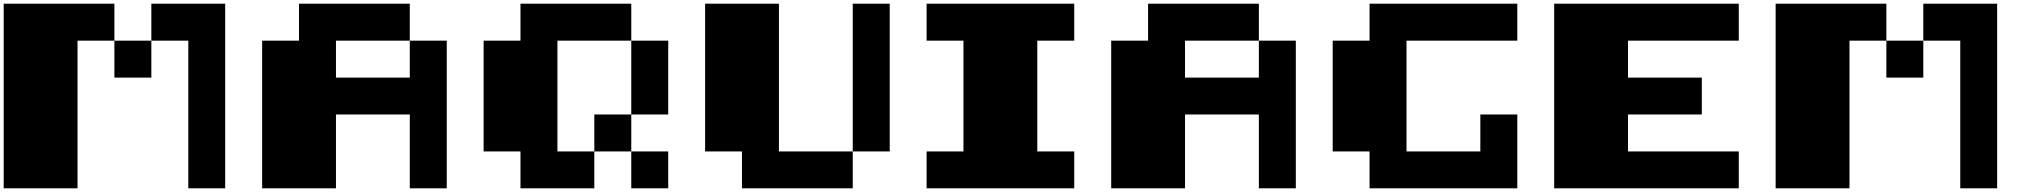

<svg xmlns="http://www.w3.org/2000/svg" viewBox="-20 -1020 11038 1040"><path d="M599.6 -599.6V-799.8H799.8V-599.6ZM0 0V-1000H599.6V-799.8H399.9V0ZM1000 0V-799.8H799.8V-1000H1199.7V0Z M1399.9 0V-799.8H1599.6V-1000H2199.7V-799.8H1799.8V-599.6H2199.7V-799.8H2399.9V0H2199.7V-399.9H1799.8V0Z M3399.4 0V-199.7H3599.6V0ZM3199.2 -199.7V-399.9H3399.4V-199.7ZM3399.4 -399.9V-799.8H3599.6V-399.9ZM2799.3 0V-199.7H2599.6V-799.8H2799.3V-1000H3399.4V-799.8H2999.5V-199.7H3199.2V0Z M3999 0V-199.7H3799.3V-1000H4199.2V-199.7H4599.1V0ZM4599.1 -199.7V-1000H4799.3V-199.7Z M4999 0V-199.7H5198.7V-799.8H4999V-1000H5798.8V-799.8H5598.6V-199.7H5798.8V0Z M5999 0V-799.8H6198.7V-1000H6798.8V-799.8H6398.9V-599.6H6798.8V-799.8H6999V0H6798.8V-399.9H6398.9V0Z M7398.4 0V-199.7H7198.7V-799.8H7398.4V-1000H8198.7V-799.8H7598.6V-199.7H7998.5V-399.9H8198.7V0Z M8398.4 0V-1000H9398.4V-799.8H8798.3V-599.6H9198.2V-399.9H8798.3V-199.7H9398.4V0Z M10197.8 -599.6V-799.8H10397.9V-599.6ZM9598.1 0V-1000H10197.8V-799.8H9998V0ZM10598.1 0V-799.8H10397.9V-1000H10797.9V0Z"/></svg>

Font: 8-bit HUD
Style: Regular
Weight: 400
Designer: lSPl
Foundry: https://fontstruct.com
Version: Version 1.0